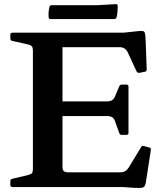

<svg xmlns="http://www.w3.org/2000/svg" viewBox="-20 -904 807 928"><path d="M139 0V-746H282V-98Q282 -83 288.5 -77Q295 -71 309 -71H560Q575 -71 584.5 -76.5Q594 -82 602 -94L662 -193Q666 -201 676 -198L702 -191Q711 -188 709 -178L685 -23Q683 -11 679 -4.5Q675 2 665 3.5Q655 5 632 4L573 0ZM569 -252Q559 -252 556 -262L536 -318Q531 -332 522 -337.5Q513 -343 499 -343H282V-414H498Q513 -414 522 -420Q531 -426 536 -438L556 -486Q559 -495 569 -495H592Q601 -495 601 -485V-262Q601 -252 591 -252ZM654 -552Q646 -550 640 -559L597 -652Q590 -665 580.5 -670.5Q571 -676 557 -676H282V-746H576L653 -754Q667 -755 673 -753Q679 -751 681 -741Q683 -731 684 -708L689 -568Q689 -558 679 -557ZM40 0Q30 0 30 -10V-29Q30 -38 40 -40L116 -58Q131 -62 135 -68Q139 -74 139 -88V-210H282V0ZM30 -736Q30 -746 40 -746H282V-537H139V-659Q139 -672 135 -678.5Q131 -685 116 -689L40 -706Q30 -708 30 -718ZM219 -870Q220 -879 230 -879H454L539 -884Q548 -885 549 -875Q549 -862 548 -848.5Q547 -835 544 -822Q541 -812 532 -812H224Q215 -812 215 -822Q214 -834 215 -846Q216 -858 219 -870Z"/></svg>

Font: Hahmlet SemiBold
Style: Regular
Weight: 600
Version: Version 1.002